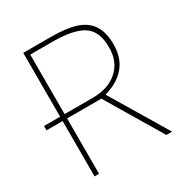

<svg xmlns="http://www.w3.org/2000/svg" viewBox="-167 -838 911 961"><g transform="rotate(-30 288.5 -357.0)"><path d="M551 0H518L327 -320H129V0H103V-320H10V-345H103V-714H262Q349 -714 404 -697Q459 -680 487.5 -638.5Q516 -597 516 -525Q516 -447 474 -397.5Q432 -348 355 -327ZM489 -524Q489 -617 434 -653Q379 -689 257 -689H129V-345H292Q381 -345 435 -392.5Q489 -440 489 -524Z"/></g></svg>

Font: Noto Sans UI Thin
Style: Regular
Weight: 250
Designer: Monotype Design Team
Foundry: Monotype Imaging Inc.
Version: Version 1.001